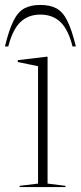

<svg xmlns="http://www.w3.org/2000/svg" viewBox="-55 -757 327 777"><path d="M137.5 -527.5V-14L210 -5V0H24.5V-5L99 -14V-489L17 -506V-513.5L133.5 -527.5ZM108.5 -698Q59.5 -698 27.8 -667.8Q-4 -637.5 -21.5 -569H-35Q-18.5 -637 -0.2 -673.2Q18 -709.5 43.8 -723.2Q69.5 -737 108.5 -737Q147.5 -737 173.2 -723.2Q199 -709.5 217.2 -673.2Q235.5 -637 252 -569H238.5Q221.5 -637.5 189.5 -667.8Q157.5 -698 108.5 -698Z"/></svg>

Font: Newsreader 72pt ExtraLight
Style: Regular
Weight: 275
Designer: Hugues Gentile
Foundry: Production Type
Version: Version 1.003; ttfautohint (v1.8.3)